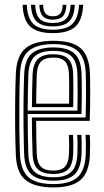

<svg xmlns="http://www.w3.org/2000/svg" viewBox="-20 -779 437 806"><path d="M204.8 7.8Q126.2 7.8 87.9 -22.8Q49.5 -53.2 46.5 -127.8Q44.2 -183 43.6 -244.1Q43 -305.2 43.8 -364Q44.5 -422.8 46.5 -471Q50 -546.2 88 -577Q126 -607.8 204 -607.8Q282 -607.8 318.1 -576.9Q354.2 -546 357.5 -473.2Q358 -465.8 358.2 -443.4Q358.5 -421 358.6 -390.9Q358.8 -360.8 358.2 -329.1Q357.8 -297.5 356.5 -271.5H131.8Q131.8 -233.2 132.4 -200.2Q133 -167.2 134.2 -133.2Q135.8 -95.5 152.1 -79.1Q168.5 -62.8 204.8 -62.8Q235.8 -62.8 251.6 -78.1Q267.5 -93.5 269.5 -132.2Q271.5 -171.2 269 -212.8H286.5Q287.8 -192 287.8 -169.2Q287.8 -146.5 287.2 -131.5Q285 -87.2 265.6 -68Q246.2 -48.8 204.8 -48.8Q159.2 -48.8 138.9 -68.4Q118.5 -88 116.8 -132.5Q115.2 -170.8 114.6 -210.1Q114 -249.5 113.8 -286H339.5Q340.8 -321 341 -360.4Q341.2 -399.8 340.9 -431Q340.5 -462.2 340 -472.5Q337 -537.5 305.4 -565.6Q273.8 -593.8 204 -593.8Q134.8 -593.8 100.9 -565.8Q67 -537.8 63.8 -469Q62 -426.2 61.4 -367.1Q60.8 -308 61.2 -245.6Q61.8 -183.2 63.8 -130.5Q66.8 -64.5 99.1 -35.4Q131.5 -6.2 204.8 -6.2Q273.2 -6.2 305 -34.6Q336.8 -63 340 -129.5Q340.8 -145 340.6 -169.5Q340.5 -194 339 -212.8H356.8Q358.2 -194 358.2 -169.4Q358.2 -144.8 357.5 -128.8Q354 -55.5 318.4 -23.9Q282.8 7.8 204.8 7.8ZM204.8 -20.5Q143.5 -20.5 113.8 -45.2Q84 -70 81.5 -130.5Q79.5 -177.5 78.9 -238Q78.2 -298.5 78.9 -359.2Q79.5 -420 81.5 -467.8Q84.2 -529.8 114 -554.8Q143.8 -579.8 204 -579.8Q264.5 -579.8 292.1 -554.8Q319.8 -529.8 322.2 -472Q322.8 -462.8 323.1 -435.5Q323.5 -408.2 323.4 -372.2Q323.2 -336.2 322 -300.5H96.2Q96.2 -256.5 96.9 -212.1Q97.5 -167.8 99 -131.8Q101.2 -78.5 126.5 -56.6Q151.8 -34.8 204.8 -34.8Q254.2 -34.8 278.1 -56.4Q302 -78 304.8 -130.5Q305.5 -146 305.5 -169.6Q305.5 -193.2 304 -212.8H321.8Q323 -193 323 -169.5Q323 -146 322.2 -130Q319.2 -71.2 292 -45.9Q264.8 -20.5 204.8 -20.5ZM96.2 -314.8H305Q305.8 -346.5 305.8 -378.5Q305.8 -410.5 305.5 -435.6Q305.2 -460.8 304.8 -471Q302.5 -521.2 279.1 -543.4Q255.8 -565.5 204 -565.5Q150.8 -565.5 126.1 -542.8Q101.5 -520 99 -467Q97.8 -433.2 97.1 -393.2Q96.5 -353.2 96.2 -314.8ZM114 -329.2Q114 -355.5 114.8 -394.4Q115.5 -433.2 116.8 -466Q118.8 -512 139.2 -531.6Q159.8 -551.2 204 -551.2Q246.2 -551.2 265.8 -532.5Q285.2 -513.8 287 -470.5Q287.8 -455.2 288 -413.6Q288.2 -372 287.2 -329.2ZM131.8 -343.8H270Q270.8 -385 270.4 -421.4Q270 -457.8 269.5 -469.2Q268 -504 253.5 -520.6Q239 -537.2 204 -537.2Q167.5 -537.2 151.6 -520Q135.8 -502.8 134.2 -465.2Q133.2 -433.5 132.6 -404Q132 -374.5 131.8 -343.8ZM202 -640Q136.5 -640 107 -667.5Q77.5 -695 74.8 -758.8H92.5Q94.8 -702.8 120.2 -678.5Q145.8 -654.2 202 -654.2Q258.2 -654.2 283.6 -678.5Q309 -702.8 311.8 -758.8H329.2Q326.2 -695 296.8 -667.5Q267.2 -640 202 -640ZM202 -668.2Q154.8 -668.2 133.4 -689.1Q112 -710 110 -758.8H127.5Q129.2 -717.8 146.5 -700.1Q163.8 -682.5 202 -682.5Q240 -682.5 257.2 -700.1Q274.5 -717.8 276.5 -758.8H294Q291.8 -710 270.4 -689.1Q249 -668.2 202 -668.2ZM202 -696.5Q173 -696.5 159.8 -710.9Q146.5 -725.2 145.2 -758.8H161Q161.5 -732.8 171.5 -721.6Q181.5 -710.5 202 -710.5Q222.8 -710.5 232.8 -721.6Q242.8 -732.8 243 -758.8H258.8Q257.2 -725.2 244.1 -710.9Q231 -696.5 202 -696.5Z"/></svg>

Font: Big Shoulders Inline Text Medium
Style: Regular
Weight: 500
Designer: Patric King
Foundry: XO Type Co
Version: Version 1.000